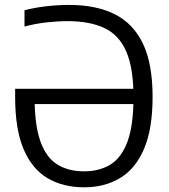

<svg xmlns="http://www.w3.org/2000/svg" viewBox="-20 -770 703 799"><path d="M330 9.5Q242.5 9.5 178 -28.5Q113.5 -66.5 78.2 -149.2Q43 -232 43 -366V-400.5H563.5V-337H94.5L124 -366Q124 -249 148.2 -181.5Q172.5 -114 218.5 -85.5Q264.5 -57 330 -57Q393.5 -57 439.5 -85.2Q485.5 -113.5 510.5 -180.8Q535.5 -248 535.5 -365.5Q535.5 -486.5 505.5 -555.5Q475.5 -624.5 414.5 -653.2Q353.5 -682 261.5 -682Q220.5 -682 173.2 -676.8Q126 -671.5 82 -659.5V-727.5Q128 -739 174.8 -744.2Q221.5 -749.5 268 -749.5Q380 -749.5 457.2 -711Q534.5 -672.5 574.8 -588.5Q615 -504.5 615 -367Q615 -233 579.2 -150Q543.5 -67 479.2 -28.8Q415 9.5 330 9.5Z"/></svg>

Font: Encode Sans SC SemiCondensed
Style: Regular
Weight: 400
Width: 4
Designer: Multiple Designers
Foundry: Impallari Type
Version: Version 3.002